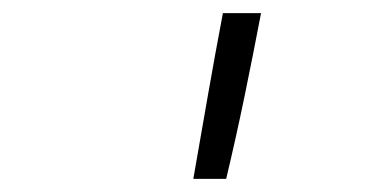

<svg xmlns="http://www.w3.org/2000/svg" viewBox="-20 -723 590 292"><path d="M274 -451Q285 -514 296 -577Q307 -640 319 -703H377Q365 -640 352 -577Q339 -514 324 -451Z"/></svg>

Font: Lode Dark
Style: Italic
Weight: 400
Italic angle: -11°
Monospace: yes
Designer: Belleve Invis
Foundry: Belleve Invis
Version: Version 29.2.0; ttfautohint (v1.8.3)